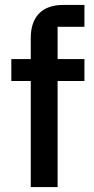

<svg xmlns="http://www.w3.org/2000/svg" viewBox="-20 -760 380 780"><path d="M105 -431H26V-520H105V-606C105 -690 149 -740 237 -740H323V-651H214V-520H323V-431H214V0H105Z"/></svg>

Font: Plexus Sans Medium
Style: Regular
Weight: 500
Version: Version 2.001;PS 002.001;hotconv 1.0.70;makeotf.lib2.5.58329